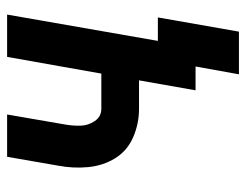

<svg xmlns="http://www.w3.org/2000/svg" viewBox="-96 -474 692 540"><g transform="rotate(-90 250.0 -204.0)"><path d="M311 122 333 0H266L294 -159H214Q172 -159 134 -175.5Q96 -192 75 -226Q54 -260 50 -302Q46 -344 54 -386L79 -530H198L170 -368Q166 -346 166.5 -324Q167 -302 179.5 -283.5Q192 -265 214 -265H313L360 -530H479L405 -106H471L431 122Z"/></g></svg>

Font: Iosevka SS08
Style: Bold Italic
Weight: 700
Italic angle: -10°
Monospace: yes
Designer: Belleve Invis
Foundry: Belleve Invis
Version: 2.1.0; ttfautohint (v1.8.2)